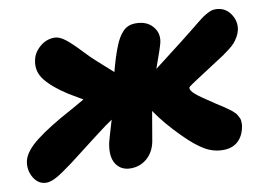

<svg xmlns="http://www.w3.org/2000/svg" viewBox="-65 -656 1016 737"><g transform="rotate(-10 443.5 -287.5)"><path d="M61 -17.1Q30.3 -17.1 12.2 -46.6Q-5.9 -76.2 1 -111.8Q8.8 -148.4 60.1 -188.2Q111.3 -228 206.1 -278.8Q245.6 -301.8 255.9 -307.1Q213.9 -331.5 202.1 -338.9Q145.5 -375 117.7 -409.9Q89.8 -444.8 99.1 -487.8Q104.5 -516.1 129.6 -538.1Q154.8 -560.1 187 -560.1Q206.1 -560.1 228.3 -543Q250.5 -525.9 282.2 -492.2Q314 -458.5 331.1 -443.8Q339.4 -437 359.9 -418Q380.4 -398.9 391.1 -390.1Q407.2 -451.2 421.9 -486.8Q434.6 -520 453.6 -540Q472.7 -560.1 503.9 -560.1Q545.9 -560.1 568.8 -534.4Q591.8 -508.8 585 -473.1Q580.6 -453.1 551.8 -374Q687.5 -478 721.2 -505.9Q723.6 -507.8 731.9 -514.6Q740.2 -521.5 743.2 -523.7Q746.1 -525.9 753.4 -531.7Q760.7 -537.6 764.2 -539.8Q767.6 -542 774.2 -546.1Q780.8 -550.3 784.7 -552Q788.6 -553.7 794.2 -556.2Q799.8 -558.6 804.4 -559.3Q809.1 -560.1 814 -560.1Q851.1 -560.1 871.8 -531Q892.6 -502 886.2 -467.8Q883.3 -454.1 876 -441.4Q868.7 -428.7 860.8 -419.7Q853 -410.6 838.1 -399.2Q823.2 -387.7 813.5 -381.1Q803.7 -374.5 783.4 -361.6Q763.2 -348.6 752.9 -341.8Q738.8 -332.5 720.9 -321Q703.1 -309.6 695.3 -304.4Q687.5 -299.3 679.2 -293.7Q670.9 -288.1 667.7 -285.4Q664.6 -282.7 664.1 -280.8Q662.6 -270.5 679.9 -255.1Q697.3 -239.7 752 -204.1Q756.8 -200.7 768.6 -193.4Q780.3 -186 784.4 -183.1Q788.6 -180.2 797.6 -173.8Q806.6 -167.5 810.1 -164.6Q813.5 -161.6 819.8 -155.5Q826.2 -149.4 828.1 -145.5Q830.1 -141.6 833.5 -135.5Q836.9 -129.4 837.6 -124Q838.4 -118.7 838.4 -111.6Q838.4 -104.5 836.9 -97.2Q830.1 -62 808.3 -42.5Q786.6 -22.9 751 -22.9Q713.4 -22.9 679.9 -42.2Q646.5 -61.5 603 -105Q543.9 -164.1 507.8 -217.8Q492.7 -127 487.8 -101.1Q479.5 -61 452.6 -38.1Q425.8 -15.1 389.2 -15.1Q351.6 -15.1 332.5 -43.9Q313.5 -72.8 324.2 -126Q326.2 -133.8 329.6 -146Q333 -158.2 338.9 -177.7Q344.7 -197.3 349.1 -211.9Q336.4 -203.6 323.2 -194.1Q310.1 -184.6 290.8 -169.7Q271.5 -154.8 259.8 -146Q242.2 -132.8 213.6 -110.4Q185.1 -87.9 167 -74.5Q148.9 -61 127.4 -46.1Q106 -31.2 89.6 -24.2Q73.2 -17.1 61 -17.1Z"/></g></svg>

Font: Shantell Sans Bouncy
Style: Italic
Weight: 800
Italic angle: -11.31°
Designer: Stephen Nixon, Anya Danilova, Shantell Martin
Foundry: Arrow Type
Version: Version 1.006;[9816181b4]